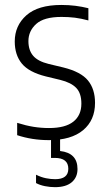

<svg xmlns="http://www.w3.org/2000/svg" viewBox="-20 -570 446 794"><path d="M182.5 9.5Q112.5 9.5 51 -11V-62Q87.5 -50.5 119 -45.5Q150.5 -40.5 182.5 -40.5Q250 -40.5 283.2 -66.8Q316.5 -93 316.5 -141.5Q316.5 -184.5 295.2 -206.5Q274 -228.5 229.5 -239.5L169.5 -254Q99.5 -271.5 70.2 -307.2Q41 -343 41 -398.5Q41 -464 89.2 -506.8Q137.5 -549.5 233.5 -549.5Q264.5 -549.5 292 -546Q319.5 -542.5 345.5 -536V-485.5Q315.5 -493.5 289.8 -496.8Q264 -500 234.5 -500Q161.5 -500 129.5 -470.8Q97.5 -441.5 97.5 -400Q97.5 -362.5 117 -339.5Q136.5 -316.5 181.5 -305.5L242 -291Q314.5 -273 343.8 -237.2Q373 -201.5 373 -144.5Q373 -73 323.8 -31.8Q274.5 9.5 182.5 9.5ZM207.5 204Q187 204 165.8 199.8Q144.5 195.5 129 187V152.5Q150 163 170 167Q190 171 208 171Q262.5 171 262.5 128Q262.5 83 206.5 83H191V-10H228.5V54.5Q300.5 62.5 300.5 129Q300.5 163.5 276.5 183.8Q252.5 204 207.5 204Z"/></svg>

Font: Encode Sans SmCnd Lt
Style: Regular
Weight: 300
Width: 4
Designer: Multiple Designers
Foundry: Impallari Type
Version: Version 3.002; ttfautohint (v1.8.3) -l 8 -r 50 -G 200 -x 14 